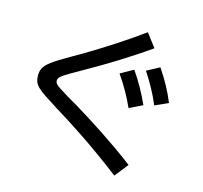

<svg xmlns="http://www.w3.org/2000/svg" viewBox="-125 -942 1250 1185"><g transform="rotate(15 500.0 -350.0)"><path d="M705 104Q630 47 568 2.5Q506 -42 453 -77.5Q400 -113 351 -144.5Q302 -176 251 -207Q200 -239 168.5 -260Q137 -281 120 -297.5Q103 -314 96.5 -331Q90 -348 90 -370Q90 -394 97 -411.5Q104 -429 122 -446.5Q140 -464 173 -485Q206 -506 258 -536Q313 -567 379.5 -607.5Q446 -648 521.5 -697.5Q597 -747 676 -804L741 -719Q693 -685 642.5 -652Q592 -619 544 -589Q496 -559 452.5 -533.5Q409 -508 374.5 -488.5Q340 -469 318 -456Q275 -432 251.5 -417Q228 -402 219 -392Q210 -382 210 -371Q210 -360 216.5 -351Q223 -342 243.5 -329Q264 -316 306 -290Q330 -277 367 -254.5Q404 -232 451.5 -202.5Q499 -173 552 -138Q605 -103 661.5 -63.5Q718 -24 773 18ZM682 -321Q659 -372 633 -418Q607 -464 573 -513L655 -559Q689 -510 715.5 -462.5Q742 -415 766 -362ZM831 -378Q809 -430 783.5 -476.5Q758 -523 726 -572L807 -615Q840 -566 866.5 -518Q893 -470 915 -416Z"/></g></svg>

Font: M PLUS 2 Medium
Style: Regular
Weight: 500
Designer: Coji Morishita
Foundry: UNDERFOREST DESIGN
Version: Version 1.001